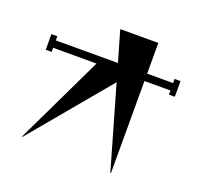

<svg xmlns="http://www.w3.org/2000/svg" viewBox="-146 -988 1293 1223"><g transform="rotate(20 500.0 -376.5)"><path d="M901 -638H941V-532H901V-560H725V63L721 65L561 -492L116 41L113 39L400 -560H106V-532H66V-638H106V-610H527L467 -818H725V-610H901Z"/></g></svg>

Font: Chokokutai
Style: Regular
Weight: 400
Designer: 108号,108go
Foundry: Font Zone 108
Version: Version 1.000; ttfautohint (v1.8.3)